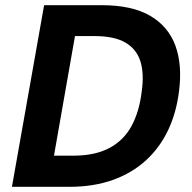

<svg xmlns="http://www.w3.org/2000/svg" viewBox="-20 -720 739 740"><path d="M26 0 150 -700H372Q489 -700 559 -659Q629 -618 656 -544Q683 -470 670 -369Q660 -286 628 -218.5Q596 -151 542.5 -102Q489 -53 415 -26.5Q341 0 248 0ZM188 -120H262Q346 -120 401.5 -149.5Q457 -179 487 -234.5Q517 -290 526 -366Q536 -435 521.5 -482.5Q507 -530 464 -555.5Q421 -581 343 -581H269Z"/></svg>

Font: DM Sans 11pt ExtraBold
Style: Italic
Weight: 800
Italic angle: -10°
Version: Version 4.004;gftools[0.9.30]